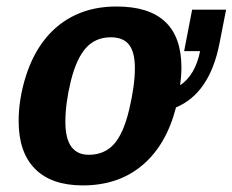

<svg xmlns="http://www.w3.org/2000/svg" viewBox="-20 -558 712 588"><path d="M535.6 -351.1Q535.6 -325.2 531.7 -296.9Q578.1 -328.1 592.8 -401.4H543.9L568.4 -528.3H672.4L652.3 -425.8Q622.6 -272.5 519 -229Q489.3 -113.8 416 -52Q342.8 9.8 233.4 9.8Q137.7 9.8 87.4 -40.8Q37.1 -91.3 37.1 -187Q37.1 -254.4 58.8 -323.5Q80.6 -392.6 119.4 -440.2Q158.2 -487.8 212.6 -512.9Q267.1 -538.1 336.9 -538.1Q535.6 -538.1 535.6 -351.1ZM393.1 -349.1Q393.1 -398.4 375.2 -421.1Q357.4 -443.8 319.3 -443.8Q272.5 -443.8 243.2 -411.1Q213.9 -378.4 197 -310.1Q180.2 -241.7 180.2 -184.6Q180.2 -84 252 -84Q299.8 -84 329.1 -116.7Q358.4 -149.4 375.7 -222.9Q393.1 -296.4 393.1 -349.1Z"/></svg>

Font: Liberation Mono
Style: Bold Italic
Weight: 700
Italic angle: -12°
Monospace: yes
Designer: Steve Matteson
Foundry: Ascender Corporation
Version: Version 2.1.5